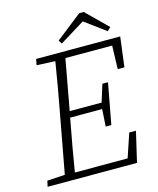

<svg xmlns="http://www.w3.org/2000/svg" viewBox="-124 -936 840 1023"><g transform="rotate(-15 295.5 -425.0)"><path d="M121 -641 127 -674H591L570 -509H533L537 -638H279L228 -359H404L434 -455H465L423 -230H392L398 -325H221L219 -312Q206 -243 193.5 -174Q181 -105 170 -36H461L505 -167H542L503 0H10L17 -32L115 -38L175 -362Q188 -430 200 -499Q212 -568 223 -636ZM437 -850 553 -736 534 -718 419 -803 281 -718 268 -737 412 -850Z"/></g></svg>

Font: Source Serif 4 SmText Light
Style: Italic
Weight: 300
Italic angle: -12°
Designer: Frank Grießhammer
Foundry: Adobe
Version: Version 4.005;hotconv 1.1.0;makeotfexe 2.6.0